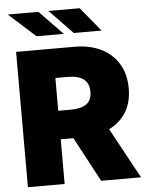

<svg xmlns="http://www.w3.org/2000/svg" viewBox="-61 -979 790 1028"><g transform="rotate(-5 334.0 -465.0)"><path d="M46.9 0V-727.3H360.8Q441.8 -727.3 502.5 -697.8Q563.2 -668.3 596.9 -612.9Q630.7 -557.5 630.7 -480.1Q630.7 -404.5 597.8 -351.9Q565 -299.4 507.1 -271.3L654.8 0H440.3L312.5 -240.1H244.3V0ZM244.3 -393.5H313.9Q365.8 -393.5 395.2 -413.5Q424.7 -433.6 424.7 -480.1Q424.7 -527 395.2 -548.3Q365.8 -569.6 313.9 -569.6H244.3ZM512.8 -801.1H363.6L238.6 -930.4H406.2ZM309.7 -801.1H163.4L19.9 -930.4H184.7Z"/></g></svg>

Font: Inter UI Black
Style: Regular
Weight: 900
Designer: Rasmus Andersson
Foundry: rsms
Version: 3.2;8d6f07862